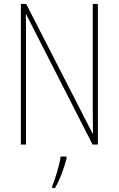

<svg xmlns="http://www.w3.org/2000/svg" viewBox="-20 -734 602 975"><path d="M477 0V-714H451V-190C451 -156 452 -103 452 -56H450L113 -714H86V0H112V-534C112 -589 112 -625 111 -661H113L450 0ZM318 70V61H288C283 102 259 178 245 212V221H259C286 175 306 118 318 70Z"/></svg>

Font: Noto Sans Khmer UI Condensed Thin
Style: Regular
Weight: 100
Width: 3
Designer: Danh Hong and the Monotype Design Team
Foundry: Monotype Imaging Inc.
Version: Version 2.002